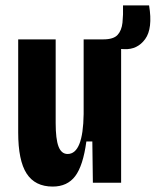

<svg xmlns="http://www.w3.org/2000/svg" viewBox="-20 -673 574 707"><path d="M174 14Q109 14 78 -34Q47 -82 47 -185V-528H185V-220Q185 -161 195.5 -133.5Q206 -106 229 -106Q286 -106 288 -253V-528H426V0H322L320 -152H298Q286 -63 257 -24.5Q228 14 174 14ZM438 -492 358 -496 360 -528Q398 -528 413 -544.5Q428 -561 431 -589.5Q434 -618 433 -653H529Q543 -568 514.5 -529Q486 -490 438 -492Z"/></svg>

Font: Bricolage Grotesque 12pt Condensed Bricolage Grotesque 10pt Condensed Regular
Style: Bold
Weight: 700
Width: 3
Designer: Mathieu Triay
Foundry: Atelier Triay
Version: Version 1.001; ttfautohint (v1.8.4.7-5d5b);gftools[0.9.33.de